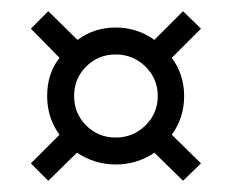

<svg xmlns="http://www.w3.org/2000/svg" viewBox="-20 -521 412 342"><path d="M338 -470 286 -418Q308 -388 308 -350Q308 -311 286 -281L338 -230L306 -199L255 -249Q224 -228 186 -228Q149 -228 117 -249L66 -199L35 -230L86 -281Q64 -311 64 -350Q64 -390 86 -418L35 -470L66 -501L118 -450Q148 -472 186 -472Q224 -472 255 -450L306 -501ZM239 -402.5Q217 -424 186 -424Q155 -424 133.5 -402.5Q112 -381 112 -350Q112 -319 133.5 -297.5Q155 -276 186 -276Q217 -276 239 -297.5Q261 -319 261 -350Q261 -381 239 -402.5Z"/></svg>

Font: TypoPRO Bebas Neue
Style: Regular
Weight: 400
Designer: Ryoichi Tsunekawa
Foundry: Ryoichi Tsunekawa
Version: Version 001.003